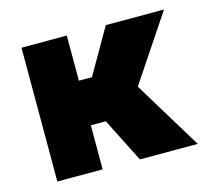

<svg xmlns="http://www.w3.org/2000/svg" viewBox="-83 -650 863 756"><g transform="rotate(-15 348.5 -272.5)"><path d="M247.2 -545.5V-361.5H300.4L406.2 -545.5H643.5L465.2 -278.8L634.9 0H399.1L308.2 -179.7H247.2V0H62.5V-545.5Z"/></g></svg>

Font: Inter P Black
Style: Regular
Weight: 900
Designer: Rasmus Andersson
Foundry: rsms
Version: Version 3.018;git-588b23468